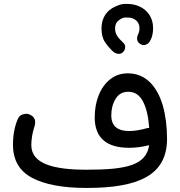

<svg xmlns="http://www.w3.org/2000/svg" viewBox="-20 -907 908 967"><path d="M491.2 -764.2C491.2 -734.9 497.1 -711.9 508.8 -694.8C520.5 -677.7 533.7 -662.1 548.8 -647.9C562.5 -635.7 575.2 -635.7 579.1 -635.7C586.4 -635.7 592.8 -638.2 598.1 -643.1C611.3 -654.8 610.4 -667.5 610.4 -670.9C610.4 -678.2 607.9 -684.6 602.5 -689.9C574.7 -716.8 559.6 -733.4 559.6 -764.2C559.6 -782.2 565.9 -795.4 578.1 -804.7C590.3 -814 601.1 -818.4 609.4 -818.8H622.1C653.8 -818.8 682.6 -800.8 682.6 -765.1C682.6 -752.9 679.7 -741.2 673.8 -730.5C671.4 -724.6 670.4 -719.2 670.4 -713.9C670.4 -707.5 670.9 -694.8 687 -685.1C692.9 -681.6 698.7 -679.7 704.1 -679.7C712.4 -679.7 729 -685.5 737.3 -703.6C746.6 -720.7 751 -741.2 751 -765.1C751 -846.2 686.5 -887.2 622.1 -887.2H605C593.8 -886.7 578.1 -882.3 558.6 -873C519 -855 491.2 -818.8 491.2 -764.2ZM45.4 -178.2C45.4 -100.6 77.6 -44.9 142.1 -11.2C206.1 22.9 297.9 39.6 416.5 39.6C678.2 39.6 821.3 -24.4 821.3 -208C821.3 -270 814 -326.2 799.8 -376C770.5 -475.1 711.9 -537.6 624 -537.6C589.8 -537.6 560.1 -527.8 535.2 -507.8C484.9 -468.3 457 -397.9 457 -315.9C457 -209 521 -162.6 630.4 -162.6C662.6 -162.6 696.3 -167 731.4 -175.8C715.8 -76.2 622.1 -52.2 416.5 -52.2C247.6 -52.2 137.7 -82.5 137.7 -176.3C137.7 -209.5 145 -244.1 152.8 -267.1C155.8 -275.9 157.2 -283.7 157.2 -291C157.2 -308.1 148.9 -320.8 131.8 -329.1C125.5 -332.5 118.7 -334 111.8 -334C106.9 -334 100.1 -332.5 91.3 -329.6C82.5 -326.7 75.2 -319.3 69.8 -308.1C53.7 -270.5 45.4 -227.5 45.4 -178.2ZM540.5 -326.2C540.5 -357.9 547.9 -385.7 562.5 -409.7C577.1 -433.1 598.1 -444.8 626 -444.8C658.2 -444.8 683.1 -428.7 700.2 -396C717.3 -363.3 727.5 -318.8 731.4 -262.7C727.1 -262.7 723.1 -262.2 718.8 -261.2C692.9 -253.4 659.7 -247.1 630.9 -247.1C574.2 -247.1 540.5 -270 540.5 -326.2Z"/></svg>

Font: Mikhak Medium
Style: Regular
Weight: 500
Designer: Amin Abedi
Version: Version 3.2